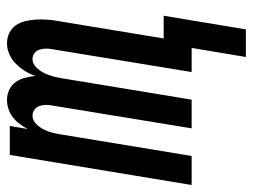

<svg xmlns="http://www.w3.org/2000/svg" viewBox="-116 -461 723 549"><g transform="rotate(-90 245.5 -186.5)"><path d="M436 155H357L383 0H314L379 -397Q381 -407 381 -416.5Q381 -426 378 -435Q375 -444 368 -449.5Q361 -455 351 -455Q338 -455 327.5 -444.5Q317 -434 311 -421.5Q305 -409 301.5 -396Q298 -383 296 -370L235 0H153L218 -397Q220 -407 220 -416.5Q220 -426 217 -435Q214 -444 206.5 -449.5Q199 -455 189 -455Q176 -455 165.5 -444.5Q155 -434 149 -421.5Q143 -409 140 -396Q137 -383 135 -370L74 0H-9L77 -520H160L151 -469Q157 -480 165.5 -491.5Q174 -503 185 -511.5Q196 -520 209 -524Q222 -528 234 -528Q250 -528 263.5 -521.5Q277 -515 285.5 -503Q294 -491 297.5 -476.5Q301 -462 303 -447Q308 -462 317 -476.5Q326 -491 338 -503Q350 -515 365.5 -521.5Q381 -528 396 -528Q412 -528 425.5 -521.5Q439 -515 447.5 -503Q456 -491 459.5 -476Q463 -461 464 -446Q465 -431 464 -415Q463 -399 460 -383L410 -80H475Z"/></g></svg>

Font: Iosevka Term Curly Medium
Style: Italic
Weight: 500
Italic angle: -9°
Designer: Belleve Invis
Foundry: Belleve Invis
Version: Version 32.3.0